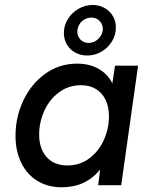

<svg xmlns="http://www.w3.org/2000/svg" viewBox="-20 -764 624 792"><path d="M44 -204Q44 -281.5 76.5 -350Q109 -418.5 167 -460Q225 -501.5 298 -501.5Q349 -501.5 386.8 -480Q424.5 -458.5 443.5 -420L454.5 -493H549.5L480 0H385L393 -65Q334.5 8.5 235 8.5Q176.5 8.5 133.2 -18.5Q90 -45.5 67 -93.8Q44 -142 44 -204ZM429.5 -284.5Q429.5 -323 415.5 -352Q401.5 -381 375.8 -396.8Q350 -412.5 314.5 -412.5Q263 -412.5 223.5 -383.2Q184 -354 162.8 -307Q141.5 -260 141.5 -209Q141.5 -150.5 172.5 -116Q203.5 -81.5 258 -81.5Q309.5 -81.5 348.5 -110.8Q387.5 -140 408.5 -187Q429.5 -234 429.5 -284.5ZM243.5 -628Q243.5 -659 260 -685.5Q276.5 -712 304 -727.8Q331.5 -743.5 362.5 -743.5Q388.5 -743.5 410.5 -731.5Q432.5 -719.5 445.2 -698.2Q458 -677 458 -650.5Q458 -619.5 441.5 -592.8Q425 -566 397.8 -550.5Q370.5 -535 340 -535Q312.5 -535 290.5 -547Q268.5 -559 256 -580.2Q243.5 -601.5 243.5 -628ZM404 -645Q404 -664.5 390.5 -678Q377 -691.5 357 -691.5Q341.5 -691.5 328 -683.5Q314.5 -675.5 306.8 -662Q299 -648.5 299 -633.5Q299 -614 312 -600.5Q325 -587 346 -587Q361.5 -587 374.8 -595.2Q388 -603.5 396 -616.8Q404 -630 404 -645Z"/></svg>

Font: HK Grotesk Medium
Style: Italic
Weight: 500
Italic angle: -8°
Designer: Alfredo Marco Pradil
Foundry: Hanken Design Co.
Version: Version 3.004